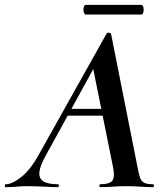

<svg xmlns="http://www.w3.org/2000/svg" viewBox="-58 -772 683 792"><path d="M-34 0Q-38 0 -38 -6Q-38 -12 -34 -12Q-8 -12 30 -42Q68 -72 103 -136L382 -634Q384 -638 391.5 -637Q399 -636 400 -633L509 -84Q514 -57 519 -41Q524 -25 536 -18.5Q548 -12 573 -12Q577 -12 577 -6Q577 0 573 0Q547 0 520.5 -2Q494 -4 462 -4Q431 -4 406.5 -2Q382 0 356 0Q352 0 352 -6Q352 -12 356 -12Q394 -12 405.5 -27Q417 -42 408 -84L323 -505L379 -582L130 -129Q107 -88 104.5 -62Q102 -36 121 -24Q140 -12 181 -12Q185 -12 185 -6Q185 0 180 0Q157 0 123.5 -2Q90 -4 58 -4Q29 -4 10.5 -2Q-8 0 -34 0ZM202 -295 218 -323H405L407 -295ZM296 -712Q290 -712 287.5 -722Q285 -732 287.5 -742Q290 -752 296 -752H524Q531 -752 533.5 -742Q536 -732 533.5 -722Q531 -712 524 -712Z"/></svg>

Font: Cormorant Light
Style: Italic
Weight: 300
Italic angle: -10°
Designer: Christian Thalmann (Catharsis Fonts)
Foundry: Catharsis Fonts
Version: Version 4.000